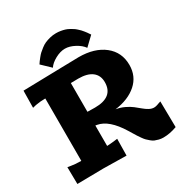

<svg xmlns="http://www.w3.org/2000/svg" viewBox="-216 -1105 1221 1285"><g transform="rotate(-30 395.0 -462.5)"><path d="M533.2 -754.9Q514.2 -782.7 474.6 -804Q435.1 -825.2 399.9 -825.2Q363.8 -825.2 324.2 -803.7Q284.7 -782.2 267.1 -754.9L200.2 -818.8Q209.5 -832.5 212.4 -836.7Q215.3 -840.8 228.5 -857.4Q241.7 -874 251 -882.3Q260.3 -890.6 278.3 -904.8Q296.4 -918.9 313 -926Q329.6 -933.1 352.5 -939Q375.5 -944.8 399.9 -944.8Q418 -944.8 435.3 -941.9Q452.6 -939 466.3 -934.8Q480 -930.7 494.1 -922.9Q508.3 -915 518.1 -908.9Q527.8 -902.8 539.1 -892.6Q550.3 -882.3 556.6 -876Q563 -869.6 571.5 -858.6Q580.1 -847.7 583.3 -843.3Q586.4 -838.9 593 -829.1Q599.6 -819.3 600.1 -818.8ZM20 -720.2 317.9 -727.1Q319.8 -727.1 384.5 -728.5Q449.2 -730 451.2 -730Q573.2 -730 646.7 -671.9Q720.2 -613.8 720.2 -515.1Q720.2 -428.2 658 -373Q595.7 -317.9 491.2 -304.2Q525.4 -298.8 555.7 -284.4Q585.9 -270 606.9 -253.7Q627.9 -237.3 646.5 -221.4Q665 -205.6 684.1 -195.3Q703.1 -185.1 721.2 -185.1Q727.1 -185.1 734.4 -186.5Q741.7 -188 747.1 -189.9Q752.4 -191.9 762 -195.3Q771.5 -198.7 776.9 -200.2L779.8 0Q725.1 20 674.8 20Q657.2 20 640.9 15.9Q624.5 11.7 612.3 6.8Q600.1 2 586.4 -10Q572.8 -22 565.2 -29.1Q557.6 -36.1 544.9 -54.2Q532.2 -72.3 527.6 -79.6Q522.9 -86.9 509.5 -108.9Q496.1 -130.9 492.2 -137.2Q416 -261.2 332 -275.9L319.8 -277.8V-120.1Q335 -120.1 377.9 -125L401.9 -127.9L399.9 1L220.2 -2L20 1L18.1 -129.9L42 -126Q73.2 -120.1 120.1 -120.1V-602.1Q80.1 -602.1 43.9 -595.2L18.1 -588.9ZM319.8 -606V-383.8Q329.1 -383.8 348.6 -383.3Q368.2 -382.8 377.9 -382.8Q520 -382.8 520 -498Q520 -550.3 483.6 -578.6Q447.3 -606.9 377 -606.9Q367.2 -606.9 348.1 -606.4Q329.1 -606 319.8 -606Z"/></g></svg>

Font: Zantroke
Style: Regular
Weight: 500
Foundry: gluk
Version: Version 0.36